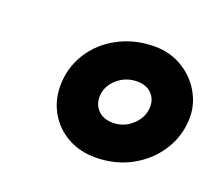

<svg xmlns="http://www.w3.org/2000/svg" viewBox="-72 -867 627 553"><g transform="rotate(20 241.0 -590.5)"><path d="M318 -770Q364 -770 401.5 -748Q439 -726 460.5 -689.5Q482 -653 482 -613Q482 -558 453.5 -512Q425 -466 375.5 -438.5Q326 -411 264 -411Q217 -411 179.5 -432Q142 -453 121 -489.5Q100 -526 100 -570Q100 -626 128.5 -671.5Q157 -717 207 -743.5Q257 -770 318 -770ZM278 -522Q313 -522 338.5 -546.5Q364 -571 364 -603Q364 -627 348 -642.5Q332 -658 305 -658Q269 -658 243 -634.5Q217 -611 217 -579Q217 -554 233.5 -538Q250 -522 278 -522Z"/></g></svg>

Font: Arvo
Style: Bold Italic
Weight: 700
Italic angle: -13°
Designer: Anton Koovit (Cyrillic Expansion: Cyreal)
Foundry: Anton Koovit, Yassin Baggar
Version: Version 3.000